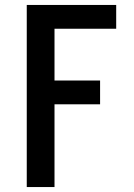

<svg xmlns="http://www.w3.org/2000/svg" viewBox="-20 -540 540 775"><path d="M88 215V-520H449V-424H200V-215H384V-119H200V215Z"/></svg>

Font: Iosevka Algr
Style: Bold
Weight: 700
Monospace: yes
Designer: Belleve Invis
Foundry: Belleve Invis
Version: Version 26.0.2; ttfautohint (v1.8.3)